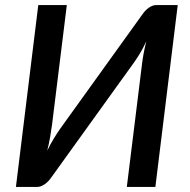

<svg xmlns="http://www.w3.org/2000/svg" viewBox="-20 -740 753 760"><path d="M683.5 -720 595 0H482L540.5 -473.5Q543 -497 547.5 -522.5Q552 -548 559 -576.5Q547.5 -551 534.5 -529.5Q521.5 -508 510 -492L181.5 -35.5Q177 -29 171 -22.8Q165 -16.5 158 -11.5Q151 -6.5 143 -3.2Q135 0 127 0H43L131.5 -720H244.5L186 -246.5Q183 -223.5 178.5 -197.8Q174 -172 167 -143.5Q179 -168.5 192 -190Q205 -211.5 216.5 -228L545 -685Q549.5 -691.5 555.5 -697.8Q561.5 -704 568.5 -709Q575.5 -714 583.2 -717Q591 -720 599 -720Z"/></svg>

Font: Lato SemiBold
Style: Italic
Weight: 600
Italic angle: -7°
Designer: Lukasz Dziedzic with Adam Twardoch and Botio Nikoltchev
Foundry: tyPoland Lukasz Dziedzic
Version: Version 2.015; 2015-08-06; http://www.latofonts.com/